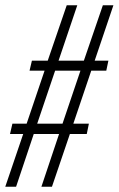

<svg xmlns="http://www.w3.org/2000/svg" viewBox="-21 -708 450 728"><path d="M-1 0 67 -200H17L26 -239H80L148 -440H91L100 -478H160L232 -688H272L201 -478H297L369 -688H409L338 -478H390L382 -440H325L257 -239H316L308 -200H244L176 0H136L203 -200H107L40 0ZM120 -239H216L284 -440H188Z"/></svg>

Font: Saira ExtraCondensed ExtraLight
Style: Italic
Weight: 250
Width: 2
Italic angle: -12°
Designer: Hector Gatti with collaboration of the Omnibus-Type team
Foundry: Omnibus-Type
Version: Version 1.101